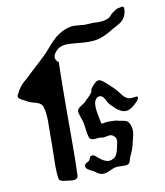

<svg xmlns="http://www.w3.org/2000/svg" viewBox="-87 -858 800 929"><g transform="rotate(-10 313.5 -393.0)"><path d="M409.2 -250Q447.3 -250 458 -247.1Q465.8 -244.1 478 -242.7Q490.2 -241.2 499 -237.8Q507.8 -234.4 512.7 -225.6Q523.4 -208 523.4 -187.5Q523.4 -176.8 521 -164.6Q518.6 -152.3 514.2 -136.7Q509.8 -121.1 507.8 -111.3Q504.9 -97.7 495.1 -77.6Q485.4 -57.6 482.4 -43.9Q478.5 -26.4 454.1 -26.4Q449.2 -26.4 439.5 -26.9Q429.7 -27.3 425.8 -27.3Q412.1 -27.3 406.2 -25.4Q397.5 -23.4 378.9 -14.6Q360.4 -5.9 347.7 -5.9H343.8Q337.9 -5.9 332 -7.8Q326.2 -9.8 323.2 -11.7Q320.3 -13.7 314 -18.1Q307.6 -22.5 304.7 -24.4Q300.8 -26.4 288.6 -32.7Q276.4 -39.1 271 -44.4Q265.6 -49.8 265.6 -58.6Q265.6 -66.4 276.4 -72.3Q287.1 -78.1 290 -81.1Q292 -83 295.4 -92.3Q298.8 -101.6 304.7 -101.6Q305.7 -101.6 307.1 -102.1Q308.6 -102.5 309.6 -102.5Q315.4 -102.5 320.8 -98.6Q326.2 -94.7 332.5 -88.9Q338.9 -83 343.8 -80.1L345.7 -78.1Q348.6 -76.2 352.1 -73.7Q355.5 -71.3 360.4 -68.8Q365.2 -66.4 371.6 -64.5Q377.9 -62.5 383.8 -62.5Q396.5 -62.5 410.2 -71.3Q426.8 -82 433.6 -120.1Q434.6 -124 436 -130.9Q437.5 -137.7 438.5 -143.1Q439.5 -148.4 439.5 -152.3Q439.5 -165 430.7 -173.8Q420.9 -183.6 409.2 -183.6Q404.3 -183.6 393.1 -181.2Q381.8 -178.7 376 -178.7Q375 -178.7 372.1 -179.2Q369.1 -179.7 368.2 -179.7Q367.2 -179.7 364.3 -180.2Q361.3 -180.7 359.4 -180.7Q354.5 -180.7 344.2 -179.7Q334 -178.7 330.1 -178.7Q312.5 -178.7 307.6 -192.4Q302.7 -208 300.3 -229Q297.9 -250 295.9 -260.7Q293.9 -271.5 288.1 -287.6Q282.2 -303.7 279.3 -316.4Q279.3 -317.4 278.8 -319.3Q278.3 -321.3 278.3 -322.3Q278.3 -332 285.6 -338.9Q293 -345.7 305.2 -353Q317.4 -360.4 323.2 -367.2Q327.1 -372.1 334.5 -378.4Q341.8 -384.8 346.7 -390.6Q351.6 -396.5 356.4 -403.3Q358.4 -406.2 358.9 -412.6Q359.4 -418.9 362.3 -421.9Q386.7 -455.1 401.4 -455.1Q411.1 -455.1 424.8 -444.3Q438.5 -433.6 462.9 -410.2Q470.7 -402.3 474.6 -398.4Q481.4 -392.6 496.1 -372.1Q510.7 -351.6 526.4 -345.7Q533.2 -342.8 541 -342.8Q545.9 -342.8 555.2 -344.2Q564.5 -345.7 568.4 -345.7Q575.2 -345.7 575.2 -340.8Q575.2 -326.2 541 -299.8Q523.4 -286.1 504.9 -286.1Q493.2 -286.1 481 -292.5Q468.8 -298.8 461.4 -305.2Q454.1 -311.5 444.8 -321.3Q435.5 -331.1 433.6 -333Q428.7 -337.9 418.5 -357.9Q408.2 -377.9 394.5 -377.9H391.6Q382.8 -377.9 375.5 -369.1Q368.2 -360.4 366.2 -347.7Q365.2 -342.8 365.2 -333Q365.2 -313.5 371.6 -284.2Q377.9 -254.9 377.9 -252Q377.9 -246.1 383.8 -246.1Q386.7 -246.1 396 -248Q405.3 -250 409.2 -250ZM128.9 -18.6Q124 -46.9 124 -83Q124 -98.6 125 -131.8Q126 -165 126 -184.6V-210Q126 -210 126 -233.4Q126 -246.1 126.5 -268.1Q127 -290 127 -300.8Q127 -346.7 117.2 -376Q111.3 -393.6 82.5 -400.9Q53.7 -408.2 44.9 -414.1Q40 -418 28.3 -423.3Q16.6 -428.7 9.8 -434.1Q2.9 -439.5 2.9 -446.3Q2.9 -449.2 4.9 -453.1Q17.6 -478.5 27.3 -491.2Q37.1 -503.9 51.8 -515.6Q66.4 -527.3 75.2 -537.1Q86.9 -548.8 153.3 -609.4Q170.9 -625 193.4 -651.9Q215.8 -678.7 236.3 -696.3Q256.8 -713.9 285.2 -725.6Q308.6 -735.4 331.1 -735.4Q339.8 -735.4 358.9 -733.4Q377.9 -731.4 389.6 -731.4Q392.6 -731.4 397.5 -731.9Q402.3 -732.4 405.3 -732.4Q408.2 -732.4 414.1 -732.9Q419.9 -733.4 421.9 -733.4Q426.8 -733.4 437 -732.9Q447.3 -732.4 451.2 -732.4Q479.5 -732.4 498 -741.2Q505.9 -744.1 514.2 -753.9Q522.5 -763.7 528.3 -766.6Q532.2 -768.6 538.6 -773.9Q544.9 -779.3 551.8 -781.2Q558.6 -783.2 575.2 -786.1H577.1Q585 -786.1 585 -773.4Q585 -759.8 579.1 -744.1Q572.3 -727.5 562 -717.8Q551.8 -708 529.8 -696.8Q507.8 -685.5 501 -680.7Q460.9 -657.2 434.6 -651.4Q415 -646.5 386.7 -646.5Q367.2 -646.5 333.5 -649.9Q299.8 -653.3 285.2 -653.3Q250 -653.3 231.4 -635.7Q211.9 -616.2 211.9 -601.6Q211.9 -593.8 215.8 -587.4Q219.7 -581.1 223.6 -578.1L227.5 -576.2Q224.6 -444.3 224.6 -322.3V-217.8Q224.6 -73.2 221.7 -18.6Q220.7 0 194.3 0Q188.5 0 176.8 -2Q165 -3.9 162.1 -3.9Q131.8 -5.9 128.9 -18.6Z"/></g></svg>

Font: Isabella
Style: Medium
Weight: 500
Designer: John Stracke
Version: Version 001.202